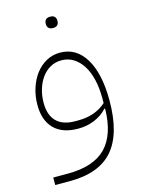

<svg xmlns="http://www.w3.org/2000/svg" viewBox="-121 -630 688 938"><g transform="rotate(-15 223.5 -160.5)"><path d="M39 202H113Q244 202 306.5 137.5Q369 73 371 -58H367Q341 -29 302.5 -13Q264 3 220 3Q140 3 98 -39.5Q56 -82 56 -160Q56 -205 69 -245Q82 -285 104.5 -314.5Q127 -344 158.5 -361.5Q190 -379 228 -379Q310 -379 356 -303Q402 -227 402 -91Q402 77 332 158.5Q262 240 113 240H39ZM230 -36Q316 -36 371 -86V-111Q371 -162 361 -204.5Q351 -247 332 -277Q313 -307 286 -324Q259 -341 225 -341Q195 -341 170 -327.5Q145 -314 127 -290Q109 -266 98.5 -233Q88 -200 88 -162Q88 -100 120 -68Q152 -36 214 -36ZM225 -504Q213 -504 205.5 -511Q198 -518 198 -532Q198 -547 205.5 -554Q213 -561 225 -561H230Q242 -561 249.5 -554Q257 -547 257 -532Q257 -518 249.5 -511Q242 -504 230 -504Z"/></g></svg>

Font: IBM Plex Sans Arabic ExtraLight
Style: Regular
Weight: 200
Designer: Mike Abbink, Paul van der Laan, Pieter van Rosmalen, Wael Morcos, Khajak Apelian
Foundry: Bold Monday
Version: Version 1.1